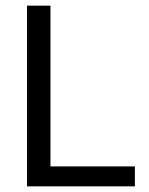

<svg xmlns="http://www.w3.org/2000/svg" viewBox="-20 -659 527 679"><path d="M158.5 -639V0H75.5V-639ZM120 0V-70.5H457V0Z"/></svg>

Font: Anek Kannada
Style: Regular
Weight: 400
Version: Version 1.003